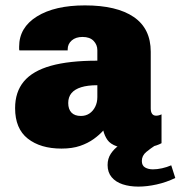

<svg xmlns="http://www.w3.org/2000/svg" viewBox="-20 -541 670 712"><path d="M208 10Q130 10 83 -27Q36 -64 36 -140Q36 -200 68.5 -239Q101 -278 168.5 -297Q236 -316 341 -316V-355Q341 -375 327 -389.5Q313 -404 286 -404Q261 -404 246 -391Q231 -378 231 -358V-354H52Q52 -355 51.5 -356Q51 -357 51 -358Q51 -359 51 -361.5Q51 -364 51 -368Q51 -439 117 -480Q183 -521 295 -521Q413 -521 476 -478Q539 -435 539 -349V-139Q539 -126 544 -119Q549 -112 559 -112Q569 -112 579 -117V-10Q563 -1 536 4.5Q509 10 480 10Q437 10 413 1.5Q389 -7 378.5 -22Q368 -37 363 -57Q349 -41 327.5 -25.5Q306 -10 277 0Q248 10 208 10ZM280 -111Q298 -111 311.5 -120Q325 -129 333 -145Q341 -161 341 -181V-225Q305 -225 281 -217.5Q257 -210 245 -195.5Q233 -181 233 -159Q233 -136 245 -123.5Q257 -111 280 -111ZM493 151Q461 151 435 142.5Q409 134 394 116Q379 98 379 71Q379 47 391 29Q403 11 419 0H553Q539 9 522.5 22.5Q506 36 506 56Q506 73 518 80Q530 87 547 87Q563 87 581 83Q599 79 615 72L630 119Q597 135 561 143Q525 151 493 151Z"/></svg>

Font: Chivo Mono Black
Style: Regular
Weight: 900
Designer: Hector Gatti
Foundry: Omnibus-Type
Version: Version 1.008